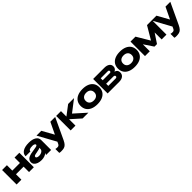

<svg xmlns="http://www.w3.org/2000/svg" viewBox="600 -2600 4874 4874"><g transform="rotate(-45 3037.0 -162.5)"><path d="M23 0V-520H196V-326H470V-520H643V0H470V-194H196V0Z M679 -139Q679 -210 731 -248Q783 -286 896 -302Q990 -315 1040 -327Q1090 -339 1090 -364Q1090 -385 1064 -398Q1038 -411 1001 -411Q929 -411 897 -394Q865 -377 865 -345H692Q692 -433 771 -482.5Q850 -532 992 -532Q1117 -532 1190 -485.5Q1263 -439 1263 -358V0H1081L1100 -49H1096Q1071 -21 1020 -4Q969 13 916 13Q844 13 790.5 -6Q737 -25 708 -59.5Q679 -94 679 -139ZM938 -109Q1004 -109 1047 -138Q1090 -167 1090 -213V-251Q1065 -229 958 -212Q895 -203 873.5 -190.5Q852 -178 852 -156Q852 -135 876.5 -122Q901 -109 938 -109Z M1419 207Q1383 207 1357 199V58Q1377 67 1429 67Q1475 67 1497 22L1524 -36L1258 -520H1431L1604 -209H1607L1756 -520H1929L1661 52Q1629 119 1595.5 152.5Q1562 186 1522 196.5Q1482 207 1419 207Z M2137 -520V-327H2140L2394 -520H2606L2291 -278L2601 0H2394L2140 -227H2137V0H1964V-520Z M3256 -259Q3256 -175 3215.5 -113.5Q3175 -52 3099 -19.5Q3023 13 2919 13Q2815 13 2739 -19.5Q2663 -52 2622.5 -113.5Q2582 -175 2582 -259Q2582 -344 2622.5 -405.5Q2663 -467 2739 -499.5Q2815 -532 2919 -532Q3023 -532 3099 -499.5Q3175 -467 3215.5 -405.5Q3256 -344 3256 -259ZM2919 -121Q2991 -121 3032.5 -158Q3074 -195 3074 -259Q3074 -324 3033 -361Q2992 -398 2919 -398Q2847 -398 2805.5 -361Q2764 -324 2764 -259Q2764 -195 2805.5 -158Q2847 -121 2919 -121Z M3292 -520H3693Q3782 -520 3832.5 -483.5Q3883 -447 3883 -383Q3883 -342 3862.5 -312Q3842 -282 3807 -269V-267Q3849 -258 3873 -227.5Q3897 -197 3897 -152Q3897 -81 3847 -40.5Q3797 0 3708 0H3292ZM3706 -124Q3726 -124 3738 -134.5Q3750 -145 3750 -162Q3750 -180 3736.5 -190.5Q3723 -201 3699 -201H3440V-124ZM3699 -325Q3716 -325 3725.5 -334.5Q3735 -344 3735 -361Q3735 -377 3724 -386.5Q3713 -396 3693 -396H3440V-325Z M4597 -259Q4597 -175 4556.5 -113.5Q4516 -52 4440 -19.5Q4364 13 4260 13Q4156 13 4080 -19.5Q4004 -52 3963.5 -113.5Q3923 -175 3923 -259Q3923 -344 3963.5 -405.5Q4004 -467 4080 -499.5Q4156 -532 4260 -532Q4364 -532 4440 -499.5Q4516 -467 4556.5 -405.5Q4597 -344 4597 -259ZM4260 -121Q4332 -121 4373.5 -158Q4415 -195 4415 -259Q4415 -324 4374 -361Q4333 -398 4260 -398Q4188 -398 4146.5 -361Q4105 -324 4105 -259Q4105 -195 4146.5 -158Q4188 -121 4260 -121Z M5018 -172H5020L5226 -520H5404V0H5231V-248H5229L5064 0H4973L4808 -248H4806V0H4633V-520H4811Z M5552 207Q5516 207 5490 199V58Q5510 67 5562 67Q5608 67 5630 22L5657 -36L5391 -520H5564L5737 -209H5740L5889 -520H6062L5794 52Q5762 119 5728.5 152.5Q5695 186 5655 196.5Q5615 207 5552 207Z"/></g></svg>

Font: Non Bureau Extended
Style: Bold
Weight: 700
Width: 7
Designer: Jona Saucedo
Foundry: Non Foundry
Version: Version 1.000; ttfautohint (v1.8.4)